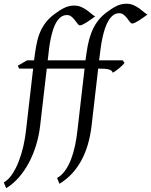

<svg xmlns="http://www.w3.org/2000/svg" viewBox="-69 -762 803 1019"><path d="M591.8 -428.2Q586.9 -421.4 578.6 -413.3Q570.3 -405.3 561 -397.9Q551.8 -390.6 543.2 -384.5Q534.7 -378.4 529.8 -376Q527.3 -382.8 522.2 -387Q517.1 -391.1 508.3 -393.6Q499.5 -396 486.3 -397Q473.1 -397.9 455.1 -397.9H452.1L417 -94.2Q404.3 13.7 361.8 91.3Q319.3 168.9 246.6 213.4L233.9 182.6Q258.3 168.9 276.6 143.3Q294.9 117.7 307.9 84Q320.8 50.3 329.1 11.2Q337.4 -27.8 341.8 -67.9L379.9 -397.9H179.2L144 -94.2Q137.7 -40.5 122.3 9.5Q106.9 59.6 83.7 102.8Q60.5 146 30.3 180.4Q0 214.8 -36.1 236.8L-48.8 206.1Q-24.4 192.4 -4.6 163.1Q15.1 133.8 30 95.7Q44.9 57.6 54.7 14.9Q64.5 -27.8 68.8 -67.9L106.9 -397.9H32.7L25.4 -413.1L74.7 -441.9H111.8Q116.7 -481 122.6 -515.6Q128.4 -550.3 139.6 -580.6Q150.9 -610.8 169.9 -637.5Q189 -664.1 219.7 -687Q232.9 -696.3 245.1 -704.6Q257.3 -712.9 270 -719.2Q282.7 -725.6 296.1 -729Q309.6 -732.4 324.7 -732.4Q346.2 -732.4 363.5 -724.4Q380.9 -716.3 394.5 -706.3Q408.2 -696.3 418.7 -687Q429.2 -677.7 436.5 -675.3Q426.3 -668 414.6 -659.4Q402.8 -650.9 391.6 -643.8Q380.4 -636.7 370.8 -632.1Q361.3 -627.4 355.5 -627.4Q349.1 -627.4 342.8 -636Q336.4 -644.5 328.6 -654.8Q320.8 -665 310.5 -673.6Q300.3 -682.1 286.6 -682.1Q268.1 -682.1 254.4 -671.9Q240.7 -661.6 230.2 -644.3Q219.7 -627 212.6 -604.5Q205.6 -582 200.4 -557.9Q195.3 -533.7 192.1 -509.5Q189 -485.4 187 -464.8L184.1 -441.9H384.8Q389.6 -481 396.2 -517.1Q402.8 -553.2 414.8 -585.4Q426.8 -617.7 446.5 -645.8Q466.3 -673.8 497.1 -696.8Q510.3 -706.1 522.5 -714.4Q534.7 -722.7 547.4 -729Q560.1 -735.4 573.5 -738.8Q586.9 -742.2 602.1 -742.2Q623.5 -742.2 640.9 -734.1Q658.2 -726.1 671.9 -716.1Q685.5 -706.1 696 -696.8Q706.5 -687.5 713.9 -685.1Q703.6 -677.7 691.9 -669.2Q680.2 -660.6 668.9 -653.6Q657.7 -646.5 648.2 -641.8Q638.7 -637.2 632.8 -637.2Q626.5 -637.2 620.1 -645.8Q613.8 -654.3 606 -664.6Q598.1 -674.8 587.9 -683.3Q577.6 -691.9 564 -691.9Q545.4 -691.9 531.2 -680.9Q517.1 -669.9 506.3 -651.6Q495.6 -633.3 487.8 -609.6Q480 -585.9 474.6 -560.5Q469.2 -535.2 465.8 -510.3Q462.4 -485.4 460 -464.8L457 -441.9H582Z"/></svg>

Font: Gentium Plus
Style: Italic
Weight: 400
Italic angle: -8°
Designer: J. Victor Gaultney, Annie Olsen, Iska Routamaa
Foundry: SIL International
Version: Version 1.510